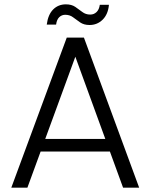

<svg xmlns="http://www.w3.org/2000/svg" viewBox="-20 -863 692 883"><path d="M366 -690 620 0H546L309 -650H344L106 0H32L287 -690ZM146 -224H502L521 -166H128ZM392 -748Q366 -748 348.5 -760Q331 -772 316 -783.5Q301 -795 280 -795Q264 -795 252.5 -784Q241 -773 238 -750H195Q201 -796 224.5 -819.5Q248 -843 283 -843Q309 -843 326 -831.5Q343 -820 358.5 -808Q374 -796 395 -796Q412 -796 424 -807.5Q436 -819 439 -841H481Q477 -797 452 -772.5Q427 -748 392 -748Z"/></svg>

Font: Parkinsans Light Light
Style: Regular
Weight: 300
Version: Version 1.000